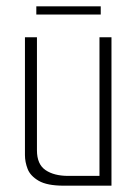

<svg xmlns="http://www.w3.org/2000/svg" viewBox="-20 -588 436 608"><path d="M182 0Q129 0 102.5 -15.5Q76 -31 67.5 -53Q59 -75 59 -97V-470H97V-112Q97 -68 124 -49.5Q151 -31 196 -31H295V-470H333V0ZM95 -542V-568H299V-542Z"/></svg>

Font: Smooch Sans Thin Light
Style: Regular
Weight: 300
Version: Version 1.010